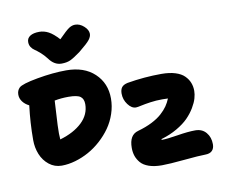

<svg xmlns="http://www.w3.org/2000/svg" viewBox="-103 -1079 1512 1287"><g transform="rotate(-10 653.5 -435.5)"><path d="M486.8 -950.2Q518.6 -950.2 546.4 -925Q574.2 -899.9 574.2 -873Q574.2 -854 558.3 -833.3Q542.5 -812.5 483.9 -765.1Q438 -731.4 413.3 -720.2Q388.7 -709 353 -709Q303.7 -709 268.1 -758.8Q249 -783.7 226.3 -803.5Q203.6 -823.2 189.9 -832Q176.3 -840.8 166.7 -855.5Q157.2 -870.1 157.2 -890.1Q157.2 -916 179.4 -930.4Q201.7 -944.8 242.2 -944.8Q274.4 -944.8 305.2 -928.5Q335.9 -912.1 373 -871.1Q424.8 -923.8 445.3 -937Q465.8 -950.2 486.8 -950.2ZM235.8 -35.2Q187.5 -35.2 150.1 -64.9Q112.8 -94.7 94.5 -140.1Q76.2 -185.5 76.2 -236.8Q76.2 -355.5 90.8 -471.2Q63 -484.9 46.9 -506.6Q30.8 -528.3 30.8 -554.2Q30.8 -582 48.8 -600.1Q69.3 -620.6 177 -639.9Q284.7 -659.2 375 -659.2Q496.6 -659.2 567.4 -592.5Q638.2 -525.9 638.2 -421.9Q638.2 -369.6 621.1 -318.6Q604 -267.6 574.5 -225.6Q544.9 -183.6 505.1 -147.7Q465.3 -111.8 421.1 -87.4Q377 -63 328.9 -49.1Q280.8 -35.2 235.8 -35.2ZM897 79.1Q845.7 79.1 809.1 66.4Q772.5 53.7 753.4 31.2Q734.4 8.8 726.1 -16.1Q717.8 -41 717.8 -70.8Q717.8 -159.2 779.8 -175.8Q835 -191.4 876.7 -212.6Q918.5 -233.9 945.1 -258.1Q971.7 -282.2 987.5 -305.2Q1003.4 -328.1 1014.2 -355Q1002.9 -356 976.1 -356Q933.1 -356 894 -350.3Q855 -344.7 829.3 -338.9Q803.7 -333 793 -333Q763.7 -333 738.8 -366.5Q713.9 -399.9 713.9 -440.9Q713.9 -467.3 725.3 -482.9Q736.8 -498.5 766.1 -504.9Q883.3 -524.9 999 -524.9Q1053.7 -524.9 1093.5 -512.5Q1133.3 -500 1155 -478Q1176.8 -456.1 1186.8 -430.4Q1196.8 -404.8 1196.8 -375Q1196.8 -352.1 1189 -324.5Q1181.2 -296.9 1161.1 -263.2Q1141.1 -229.5 1111.3 -199Q1081.5 -168.5 1032.7 -140.1Q983.9 -111.8 923.8 -94.2Q923.8 -88.9 926.8 -88.9Q961.9 -88.9 1034.9 -100.8Q1107.9 -112.8 1157.2 -112.8Q1203.6 -112.8 1230.7 -80.8Q1257.8 -48.8 1257.8 -1Q1257.8 27.3 1242.2 43.2Q1226.6 59.1 1193.8 59.1Q1155.8 59.1 1051 69.1Q946.3 79.1 897 79.1ZM253.9 -251Q253.9 -242.2 255.9 -210Q351.1 -237.8 406.5 -290.5Q461.9 -343.3 461.9 -414.1Q461.9 -449.7 440.4 -465.8Q418.9 -481.9 358.9 -481.9Q309.1 -481.9 264.2 -473.1Q263.7 -447.8 258.8 -375Q253.9 -302.2 253.9 -251Z"/></g></svg>

Font: Shantell Sans Irregular
Style: Regular
Weight: 800
Designer: Stephen Nixon, Anya Danilova, Shantell Martin
Foundry: Arrow Type
Version: Version 1.006;[9816181b4]